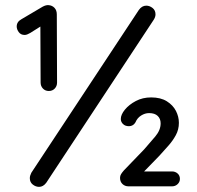

<svg xmlns="http://www.w3.org/2000/svg" viewBox="-20 -725 765 747"><path d="M170 -371Q156 -371 147 -380.5Q138 -390 138 -404L137 -639L144 -626L98 -597Q93 -594 87 -591.5Q81 -589 76 -589Q61 -589 53 -600Q45 -611 45 -622Q45 -640 63 -650L146 -699Q159 -706 169 -705Q183 -704 192 -694.5Q201 -685 201 -669L202 -404Q202 -390 193 -380.5Q184 -371 170 -371ZM132 2Q119 2 107.5 -7Q96 -16 96 -32Q96 -41 102 -53L520 -686Q532 -703 549 -703Q562 -703 573.5 -694Q585 -685 585 -669Q585 -659 578 -648L160 -14Q148 2 132 2ZM480 0Q466 0 456.5 -9Q447 -18 447 -33Q447 -41 451 -47.5Q455 -54 462 -62L541 -144Q564 -170 584.5 -194.5Q605 -219 605 -245Q605 -263 593.5 -274Q582 -285 560 -285Q544 -285 529 -275.5Q514 -266 507 -249Q503 -242 496.5 -238Q490 -234 482 -234Q467 -234 458.5 -242.5Q450 -251 450 -262Q450 -279 466 -298.5Q482 -318 508.5 -332Q535 -346 568 -346Q605 -346 629 -331Q653 -316 664.5 -293.5Q676 -271 676 -247Q676 -221 664 -199Q652 -177 635 -158Q618 -139 600 -119L532 -49L527 -58H649Q662 -58 671 -50Q680 -42 680 -29Q680 -17 671 -8.5Q662 0 649 0Z"/></svg>

Font: Quicksand Light Medium
Style: Regular
Weight: 500
Version: Version 3.006